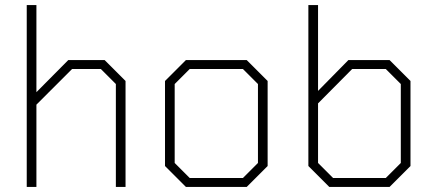

<svg xmlns="http://www.w3.org/2000/svg" viewBox="-20 -734 1707 754"><path d="M85 -714H123V-372L248 -498H391L473 -416V0H435V-404L376 -463H263L123 -323V0H85Z M628 -82V-416L710 -498H949L1031 -416V-82L949 0H710ZM934 -35 993 -94V-404L934 -463H725L666 -404V-94L725 -35Z M1191 -82V-714H1229V-377L1348 -498H1510L1592 -416V-82L1510 0H1273ZM1495 -35 1554 -94V-404L1495 -463H1363L1229 -328V-94L1288 -35Z"/></svg>

Font: Chakra Petch ExtraLight
Style: Regular
Weight: 275
Designer: Katatrad Aksorn Co.,Ltd.
Foundry: Cadson Demak Co.,Ltd.
Version: Version 1.000; ttfautohint (v1.6)